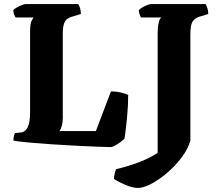

<svg xmlns="http://www.w3.org/2000/svg" viewBox="-20 -724 1074 945"><path d="M526 0Q503 0 456 -2Q409 -4 350 -7Q291 -10 231.5 -14Q172 -18 122.5 -22.5Q73 -27 46 -32Q46 -44 48.5 -54Q51 -64 54 -69L83 -72Q128 -77 128 -168V-563Q128 -610 136.5 -623.5Q145 -637 145 -638H57Q53 -643 49.5 -653.5Q46 -664 45 -674Q50 -680 62.5 -687Q75 -694 87.5 -699Q100 -704 106 -704H364Q377 -689 378 -655L335 -642Q321 -638 311 -631Q301 -624 295 -607Q289 -590 289 -556V-143Q289 -120 283.5 -102.5Q278 -85 273 -79H452L526 -274Q554 -274 577.5 -268Q601 -262 611 -257Q611 -202 605 -142Q599 -82 593 -43Q588 -36 574 -25.5Q560 -15 546 -7.5Q532 0 526 0ZM659 201Q633 201 598.5 186.5Q564 172 541 157Q541 144 544.5 130Q548 116 551 109Q612 94 665 74Q718 54 756 28V-563Q756 -591 761 -612Q766 -633 774 -638H674Q671 -642 667.5 -652.5Q664 -663 663 -674Q668 -680 680 -687Q692 -694 704.5 -699Q717 -704 723 -704H992Q996 -697 1000.5 -684.5Q1005 -672 1005 -655L962 -642Q941 -636 929 -619.5Q917 -603 917 -556V-32Q905 10 874 51Q843 92 803.5 126Q764 160 725 180.5Q686 201 659 201Z"/></svg>

Font: Texturina ExtraBold
Style: Regular
Weight: 800
Designer: Guillermo Torres Carreño
Foundry: Omnibus-Type
Version: Version 1.002; ttfautohint (v1.8.3)